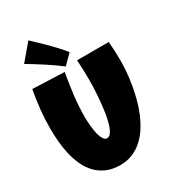

<svg xmlns="http://www.w3.org/2000/svg" viewBox="-226 -1058 1075 1199"><g transform="rotate(-30 311.5 -458.0)"><path d="M608.9 -543Q608.9 -506.8 605.5 -463.4Q602.1 -419.9 594.2 -373.5Q586.4 -327.1 574 -279.5Q561.5 -231.9 543 -188Q524.4 -144 499.8 -105.7Q475.1 -67.4 443.1 -38.8Q411.1 -10.3 371.6 6.1Q332 22.5 283.7 22.5Q227.1 22.5 185.3 4.2Q143.6 -14.2 113.8 -45.2Q84 -76.2 64.9 -117.4Q45.9 -158.7 35.2 -204.8Q24.4 -251 20.3 -299.1Q16.1 -347.2 16.1 -391.6Q16.1 -460 22.9 -528.1Q29.8 -596.2 42.5 -664.1L271 -655.3Q257.8 -578.6 248.3 -501.2Q238.8 -423.8 238.8 -345.7Q238.8 -337.4 239.5 -321Q240.2 -304.7 242.2 -284.4Q244.1 -264.2 247.8 -242.9Q251.5 -221.7 257.8 -204.1Q264.2 -186.5 273.2 -175.3Q282.2 -164.1 294.4 -164.1Q308.6 -164.1 319.8 -177.5Q331.1 -190.9 339.6 -213.4Q348.1 -235.8 354.5 -265.1Q360.8 -294.4 365.2 -326.2Q369.6 -357.9 372.3 -389.6Q375 -421.4 376.7 -448.7Q378.4 -476.1 378.9 -497.1Q379.4 -518.1 379.4 -528.3Q379.4 -566.4 378.2 -604.2Q377 -642.1 374.5 -679.7H603Q608.9 -612.3 608.9 -543ZM294.4 -681.6Q240.7 -722.2 187 -756.8Q133.3 -791.5 76.7 -825.2L173.3 -939.5Q212.4 -902.8 248 -868.2Q263.2 -853 279.1 -836.9Q294.9 -820.8 309.8 -804.9Q324.7 -789.1 337.6 -774.2Q350.6 -759.3 359.9 -747.1Z"/></g></svg>

Font: Luckiest Guy RUS-BEL-UKR
Style: Regular
Weight: 400
Designer: Astigmatic (AOETI)
Foundry: Astigmatic (AOETI)
Version: Version 1.00 March 11, 2019, initial release